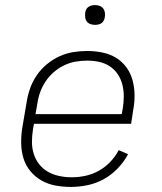

<svg xmlns="http://www.w3.org/2000/svg" viewBox="-20 -729 640 757"><path d="M260 8Q228 8 198.5 2.5Q169 -3 143.5 -17.5Q118 -32 99.5 -54.5Q81 -77 72.5 -105Q64 -133 63.5 -164Q63 -195 68 -226L85 -326Q89 -353 98.5 -380Q108 -407 124.5 -431.5Q141 -456 164.5 -475.5Q188 -495 214.5 -507Q241 -519 268.5 -523.5Q296 -528 324 -528Q354 -528 383.5 -522Q413 -516 437 -501.5Q461 -487 478 -464Q495 -441 502.5 -413Q510 -385 510.5 -355Q511 -325 505 -294L497 -241H114L110 -219Q106 -194 106 -169.5Q106 -145 113 -122.5Q120 -100 134.5 -81.5Q149 -63 169.5 -51.5Q190 -40 214 -35Q238 -30 263 -30Q290 -30 317.5 -36Q345 -42 370 -56Q395 -70 415 -91Q435 -112 448 -137L485 -121Q469 -91 444 -65Q419 -39 389 -22.5Q359 -6 325.5 1Q292 8 260 8ZM120 -279H460L464 -301Q468 -325 468 -349Q468 -373 462.5 -395Q457 -417 444.5 -436Q432 -455 413 -467.5Q394 -480 371 -485Q348 -490 324 -490Q301 -490 278 -486Q255 -482 233 -471.5Q211 -461 192 -444.5Q173 -428 159.5 -407.5Q146 -387 138 -364.5Q130 -342 127 -319ZM355 -631Q345 -631 336.5 -634Q328 -637 322.5 -644Q317 -651 316 -660.5Q315 -670 316 -680Q317 -686 320 -692Q323 -698 329 -702Q335 -706 341.5 -707.5Q348 -709 354 -709Q364 -709 372.5 -706Q381 -703 386.5 -696Q392 -689 393.5 -679.5Q395 -670 393 -660Q392 -654 389 -648Q386 -642 380.5 -638Q375 -634 368 -632.5Q361 -631 355 -631Z"/></svg>

Font: Iosevka Aile Extralight
Style: Italic
Weight: 200
Italic angle: -9°
Designer: Belleve Invis
Foundry: Belleve Invis
Version: Version 31.1.0; ttfautohint (v1.8.4)